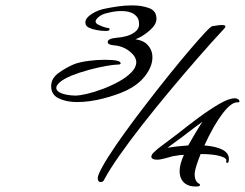

<svg xmlns="http://www.w3.org/2000/svg" viewBox="-20 -691 909 713"><path d="M354 -15Q343 -15 343 -29Q343 -36 347 -45Q357 -69 383 -110Q409 -151 446 -202Q483 -253 525 -307.5Q567 -362 608 -413Q649 -464 684 -505Q719 -546 741.5 -570Q764 -594 769 -594Q772 -594 783 -596Q794 -598 804 -598Q817 -598 817 -593Q817 -589 811 -583Q769 -538 717.5 -479Q666 -420 612.5 -356Q559 -292 510 -229.5Q461 -167 423.5 -113.5Q386 -60 367 -24Q363 -15 354 -15ZM718 1Q668 6 652 -29Q647 -42 647 -55Q647 -81 663 -116Q659 -116 655.5 -115.5Q652 -115 648 -115L629 -112Q621 -111 613 -108.5Q605 -106 597 -104Q588 -102 580 -100Q572 -98 564 -98Q547 -98 543 -105Q542 -106 542 -108Q542 -116 550 -124Q558 -132 566.5 -139Q575 -146 585 -153Q587 -155 593 -159L642 -196Q677 -224 717.5 -254Q758 -284 794 -305Q830 -326 852 -326Q856 -326 859 -325Q862 -324 865 -322Q870 -318 869 -314Q868 -310 863 -311Q840 -313 807 -270Q774 -227 739 -151Q830 -143 830 -101Q830 -95 829 -92Q828 -85 823 -86.5Q818 -88 820 -92Q825 -103 798.5 -111Q772 -119 725 -119Q707 -74 704 -54Q703 -51 703 -48Q703 -45 703 -43Q703 -16 721 -8Q725 -4 720 0H719ZM660 -185Q645 -174 630 -163Q615 -152 602 -142Q635 -148 679 -151Q687 -165 694 -177Q701 -189 707 -199Q721 -223 732 -239Q705 -220 660 -185ZM266 -312Q227 -312 198.5 -325.5Q170 -339 170 -371Q170 -400 197.5 -420Q225 -440 256 -453Q278 -461 309.5 -465Q341 -469 369 -469Q384 -469 397 -468Q410 -467 417 -465Q428 -462 428 -455Q428 -451 414 -451Q403 -451 374 -446Q345 -441 310 -431.5Q275 -422 245 -410Q215 -397 202 -385.5Q189 -374 189 -365Q189 -352 208.5 -344.5Q228 -337 259 -336Q275 -336 303 -342.5Q331 -349 362.5 -361Q394 -373 422 -388.5Q450 -404 468 -422.5Q486 -441 486 -460Q486 -469 481 -478.5Q476 -488 464 -498Q439 -520 401 -523Q380 -525 380 -535Q380 -548 415 -551Q432 -552 451.5 -557.5Q471 -563 485 -575.5Q499 -588 496 -609Q495 -626 478.5 -638Q462 -650 430 -650Q407 -650 380 -643Q360 -639 347.5 -629Q335 -619 335 -611Q335 -605 344 -600Q352 -596 360.5 -592.5Q369 -589 381 -587Q387 -587 387 -582Q387 -576 373 -576Q356 -576 338.5 -579.5Q321 -583 313 -587Q297 -593 297 -608Q297 -624 321 -639.5Q345 -655 376 -660Q390 -663 416.5 -667Q443 -671 471 -671Q506 -671 533.5 -661Q561 -651 561 -621Q561 -600 536 -578Q511 -556 483 -545Q492 -544 502.5 -540.5Q513 -537 521 -531Q546 -510 546 -478Q546 -445 520 -410.5Q494 -376 447 -354Q413 -338 362.5 -325Q312 -312 266 -312Z"/></svg>

Font: Arizonia
Style: Regular
Weight: 400
Designer: Robert E. Leuschke
Foundry: Robert E. Leuschke
Version: Version 1.010; ttfautohint (v1.8.4.7-5d5b)